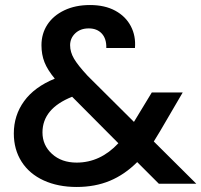

<svg xmlns="http://www.w3.org/2000/svg" viewBox="-20 -731 801 764"><path d="M612 0 526 -86Q476 -36 417 -11.5Q358 13 285 13Q211 13 154 -13Q97 -39 66 -87.5Q35 -136 35 -200Q35 -272 76 -328.5Q117 -385 198 -418Q169 -453 157 -483.5Q145 -514 145 -551Q145 -597 168.5 -633Q192 -669 236 -690Q280 -711 338 -711Q397 -711 438.5 -688.5Q480 -666 500.5 -627Q521 -588 517 -540H403Q404 -577 385 -597.5Q366 -618 333 -618Q300 -618 279.5 -598.5Q259 -579 259 -551Q259 -524 274.5 -497.5Q290 -471 329 -429L513 -246L584 -363H707L617 -209L592 -168L761 0ZM451 -161 267 -346Q149 -299 149 -204Q149 -153 187 -118.5Q225 -84 285 -84Q379 -84 451 -161Z"/></svg>

Font: IBM-Poppins
Style: Poppins-Medium
Weight: 500
Designer: Mike Abbink, Paul van der Laan, Pieter van Rosmalen, Ben Mitchell, Mark Frömberg
Foundry: Bold Monday
Version: Version 1.1